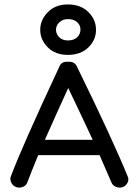

<svg xmlns="http://www.w3.org/2000/svg" viewBox="-20 -833 626 864"><path d="M53 9Q39 4 31.5 -10Q24 -24 28 -37Q77 -169 248 -535Q257 -557 286 -555Q314 -557 325 -536Q489 -201 555 -38Q561 -24 553.5 -10Q546 4 532 9Q518 14 502.5 8Q487 2 482 -11Q465 -51 428 -135H152Q119 -55 103 -12Q98 2 83 8Q68 14 53 9ZM285 -586Q229 -586 195 -620Q161 -654 161 -699Q161 -743 195 -778Q229 -813 285 -813Q343 -813 377.5 -779Q412 -745 412 -699Q412 -653 377.5 -619.5Q343 -586 285 -586ZM397 -204Q364 -276 287 -437Q233 -319 182 -204ZM286 -651Q312 -651 327 -665Q342 -679 342 -700Q342 -720 327 -733.5Q312 -747 286 -747Q262 -747 247 -732.5Q232 -718 232 -699Q232 -680 246.5 -665.5Q261 -651 286 -651Z"/></svg>

Font: Hoogli Semibold
Style: Regular
Weight: 600
Designer: Anand Singh Naorem
Foundry: Brand New Type
Version: Version 1.00 b007